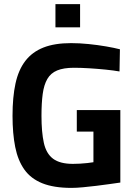

<svg xmlns="http://www.w3.org/2000/svg" viewBox="-20 -905 657 935"><path d="M250 -772V-885H370V-772ZM328 10Q242 10 186 -12.5Q130 -35 98.5 -79.5Q67 -124 54 -189.5Q41 -255 41 -341Q41 -432 55.5 -498.5Q70 -565 103.5 -608.5Q137 -652 191.5 -673.5Q246 -695 326 -695Q367 -695 411.5 -690.5Q456 -686 496.5 -679Q537 -672 564 -665L562 -557Q534 -562 494.5 -566Q455 -570 414 -572.5Q373 -575 340 -575Q290 -575 258.5 -562Q227 -549 210.5 -520.5Q194 -492 188 -447.5Q182 -403 182 -341Q182 -262 193.5 -209.5Q205 -157 238.5 -132Q272 -107 335 -107Q351 -107 369.5 -108Q388 -109 405.5 -111Q423 -113 435 -115V-264H354V-369H566V-16Q544 -13 513 -8.5Q482 -4 448.5 0Q415 4 383.5 7Q352 10 328 10Z"/></svg>

Font: Cairo Play
Style: Bold
Weight: 700
Version: Version 3.119